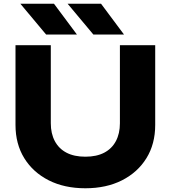

<svg xmlns="http://www.w3.org/2000/svg" viewBox="-20 -992 914 1028"><path d="M252 -332Q252 -277 273.5 -236.5Q295 -196 336 -174.5Q377 -153 437 -153Q497 -153 538 -174.5Q579 -196 600.5 -236.5Q622 -277 622 -332V-750H811V-323Q811 -221 764 -145Q717 -69 633 -26.5Q549 16 437 16Q325 16 241 -26.5Q157 -69 110 -145Q63 -221 63 -323V-750H252ZM521 -972 644 -807H480L342 -972ZM269 -972 392 -807H227L89 -972Z"/></svg>

Font: Unbounded SemiBold
Style: Regular
Weight: 600
Designer: Luke Prowse, Jean-Baptiste Morizot, Fátima Lázaro, Florian Runge
Foundry: NaN
Version: Version 1.700